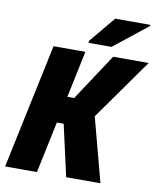

<svg xmlns="http://www.w3.org/2000/svg" viewBox="-98 -1004 898 1081"><g transform="rotate(10 350.5 -463.5)"><path d="M348 -778V-767H479L672 -920L673 -927H472ZM6 0H188L250 -294H289L355 0H551L454 -366L701 -714H498L322 -447H283L339 -714H157Z"/></g></svg>

Font: Noto Sans SemiCondensed Black
Style: Italic
Weight: 900
Width: 4
Italic angle: -12°
Designer: Monotype Design Team
Foundry: Monotype Imaging Inc.
Version: Version 2.013